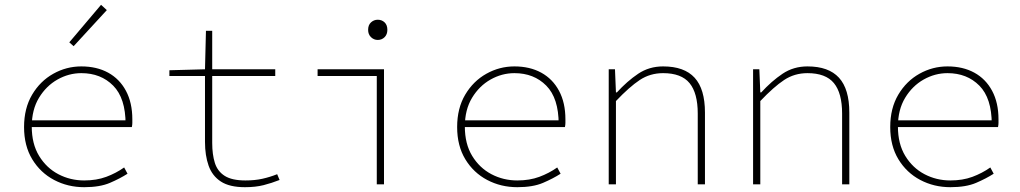

<svg xmlns="http://www.w3.org/2000/svg" viewBox="-20 -766 4240 798"><path d="M330 12Q262 12 205 -18Q148 -48 114 -104Q80 -160 80 -238Q80 -316 113.5 -372.5Q147 -429 201.5 -459.5Q256 -490 318 -490Q382 -490 429.5 -464Q477 -438 503.5 -388.5Q530 -339 530 -270Q530 -263 530 -255Q530 -247 528 -238H90V-266H520L502 -250Q502 -358 450.5 -410Q399 -462 318 -462Q266 -462 219 -435.5Q172 -409 142 -359.5Q112 -310 112 -240Q112 -168 142.5 -118Q173 -68 222.5 -42Q272 -16 330 -16Q381 -16 421.5 -31Q462 -46 496 -70L510 -44Q479 -24 437 -6Q395 12 330 12ZM286 -574 268 -590 400 -746 424 -724Z M998 12Q934 12 898 -11.5Q862 -35 847 -77.5Q832 -120 832 -176V-450H684V-474L832 -478L836 -638H862V-478H1124V-450H862V-172Q862 -124 873 -89Q884 -54 914 -35Q944 -16 1000 -16Q1039 -16 1070.5 -23Q1102 -30 1132 -42L1142 -18Q1109 -5 1075.5 3.5Q1042 12 998 12Z M1546 0V-450H1300V-478H1576V0ZM1550 -600Q1534 -600 1522 -611.5Q1510 -623 1510 -642Q1510 -662 1522 -673Q1534 -684 1550 -684Q1567 -684 1578.5 -673Q1590 -662 1590 -642Q1590 -623 1578.5 -611.5Q1567 -600 1550 -600Z M2130 12Q2062 12 2005 -18Q1948 -48 1914 -104Q1880 -160 1880 -238Q1880 -316 1913.5 -372.5Q1947 -429 2001.5 -459.5Q2056 -490 2118 -490Q2182 -490 2229.5 -464Q2277 -438 2303.5 -388.5Q2330 -339 2330 -270Q2330 -263 2330 -255Q2330 -247 2328 -238H1890V-266H2320L2302 -250Q2302 -358 2250.5 -410Q2199 -462 2118 -462Q2066 -462 2019 -435.5Q1972 -409 1942 -359.5Q1912 -310 1912 -240Q1912 -168 1942.5 -118Q1973 -68 2022.5 -42Q2072 -16 2130 -16Q2181 -16 2221.5 -31Q2262 -46 2296 -70L2310 -44Q2279 -24 2237 -6Q2195 12 2130 12Z M2510 0V-478H2536L2540 -382H2544Q2587 -429 2632.5 -459.5Q2678 -490 2736 -490Q2824 -490 2867 -443Q2910 -396 2910 -298V0H2880V-294Q2880 -379 2846 -420.5Q2812 -462 2736 -462Q2682 -462 2639 -433.5Q2596 -405 2540 -346V0Z M3110 0V-478H3136L3140 -382H3144Q3187 -429 3232.5 -459.5Q3278 -490 3336 -490Q3424 -490 3467 -443Q3510 -396 3510 -298V0H3480V-294Q3480 -379 3446 -420.5Q3412 -462 3336 -462Q3282 -462 3239 -433.5Q3196 -405 3140 -346V0Z M3930 12Q3862 12 3805 -18Q3748 -48 3714 -104Q3680 -160 3680 -238Q3680 -316 3713.5 -372.5Q3747 -429 3801.5 -459.5Q3856 -490 3918 -490Q3982 -490 4029.5 -464Q4077 -438 4103.5 -388.5Q4130 -339 4130 -270Q4130 -263 4130 -255Q4130 -247 4128 -238H3690V-266H4120L4102 -250Q4102 -358 4050.5 -410Q3999 -462 3918 -462Q3866 -462 3819 -435.5Q3772 -409 3742 -359.5Q3712 -310 3712 -240Q3712 -168 3742.5 -118Q3773 -68 3822.5 -42Q3872 -16 3930 -16Q3981 -16 4021.5 -31Q4062 -46 4096 -70L4110 -44Q4079 -24 4037 -6Q3995 12 3930 12Z"/></svg>

Font: Source Code Pro ExtraLight ExtraLight
Style: Regular
Weight: 250
Monospace: yes
Version: Version 1.018;hotconv 1.0.116;makeotfexe 2.5.65601